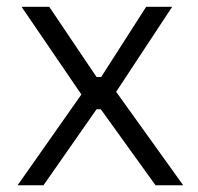

<svg xmlns="http://www.w3.org/2000/svg" viewBox="-20 -549 587 569"><path d="M108.9 0H32.2L221.2 -269L43.9 -528.8H126L266.1 -320.8H279.8L413.1 -528.8H490.2L324.2 -276.9L522.9 0H440.9L278.8 -225.1H266.1Z"/></svg>

Font: Sora Light
Style: Regular
Weight: 300
Designer: Jonathan Barnbrook, Julián Moncada
Foundry: Barnbrook Fonts
Version: Version 2.000